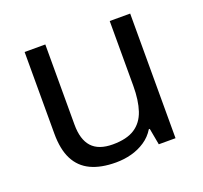

<svg xmlns="http://www.w3.org/2000/svg" viewBox="-100 -651 819 776"><g transform="rotate(-20 309.0 -263.0)"><path d="M533 -536V0H461L448 -71H444Q427 -43 400 -25Q373 -7 341 1.5Q309 10 274 10Q210 10 166.5 -10.5Q123 -31 101 -74Q79 -117 79 -185V-536H168V-191Q168 -127 197 -95Q226 -63 287 -63Q347 -63 381.5 -85.5Q416 -108 430.5 -151.5Q445 -195 445 -257V-536Z"/></g></svg>

Font: ltamil25
Style: Book
Weight: 400
Designer: Jelle Bosma - Monotype Design Team
Foundry: Monotype Imaging Inc.
Version: Version 2.003